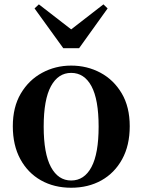

<svg xmlns="http://www.w3.org/2000/svg" viewBox="-20 -857 663 893"><path d="M311 16.2Q231.7 16.2 170.5 -18.3Q109.3 -52.8 74.5 -117Q39.6 -181.2 39.6 -269.8Q39.6 -359.1 76.8 -422Q114 -484.9 175.9 -518.4Q237.8 -551.9 311 -551.9Q385.1 -551.9 447.1 -518.8Q509 -485.6 546.2 -422.7Q583.4 -359.8 583.4 -269.8Q583.4 -180.5 548 -116.3Q512.6 -52 451.4 -17.9Q390.2 16.2 311 16.2ZM311 -17.5Q372 -17.5 405.4 -80.1Q438.7 -142.6 438.7 -268.1Q438.7 -394.2 405.4 -456.1Q372 -518 311 -518Q250.7 -518 217 -456.1Q183.2 -394.2 183.2 -268.1Q183.2 -142.6 217 -80.1Q250.7 -17.5 311 -17.5ZM160.8 -836.7 348.1 -691.7H274.1L461.1 -836.7L480.5 -817.8L347.8 -632.7H274.4L140.7 -817.8Z"/></svg>

Font: Noto Serif SC ExtraLight
Style: Regular
Weight: 200
Designer: Ryoko NISHIZUKA 西塚涼子 (kana & ideographs); Frank Grießhammer (Latin, Greek & Cyrillic); Wenlong ZHANG 张文龙 (bopomofo); San
Foundry: Adobe
Version: Version 2.002-H1;hotconv 1.1.0;makeotfexe 2.6.0